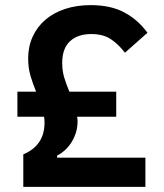

<svg xmlns="http://www.w3.org/2000/svg" viewBox="-20 -730 640 750"><path d="M71 0V-127Q154 -162 154 -251Q154 -257 153.5 -263Q153 -269 152 -274H48V-372H121Q109 -401 99.5 -432.5Q90 -464 90 -502Q90 -548 107.5 -586.5Q125 -625 157 -652.5Q189 -680 234 -695Q279 -710 334 -710Q412 -710 465.5 -681.5Q519 -653 556 -602L468 -524Q443 -557 413 -577Q383 -597 336 -597Q284 -597 253.5 -569Q223 -541 223 -484Q223 -452 231.5 -425Q240 -398 251 -372H434V-274H281Q283 -266 283 -257Q283 -230 275.5 -208.5Q268 -187 256.5 -170Q245 -153 231 -141Q217 -129 203 -122V-114H548V0Z"/></svg>

Font: IBM Plex Mono SemiBold
Style: Regular
Weight: 600
Monospace: yes
Designer: Mike Abbink, Paul van der Laan, Pieter van Rosmalen
Foundry: Bold Monday
Version: Version 2.3